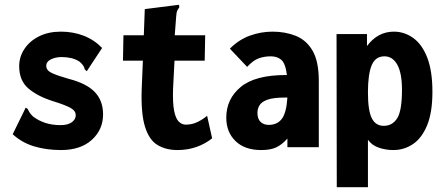

<svg xmlns="http://www.w3.org/2000/svg" viewBox="-20 -614 1840 801"><path d="M235 12Q173 12 122 -3.5Q71 -19 33 -54L83 -156L87 -165L95 -160Q99 -153 103 -145.5Q107 -138 119 -127Q142 -110 170 -101Q198 -92 233 -92Q263 -92 279.5 -104Q296 -116 296 -133Q296 -152 274 -164Q252 -176 204 -191Q139 -211 99.5 -244Q60 -277 60 -338Q60 -377 82 -410Q104 -443 143 -462.5Q182 -482 234 -482Q285 -482 329 -465Q373 -448 406 -414L348 -326L342 -317L334 -324Q332 -331 328.5 -338Q325 -345 313 -356Q297 -367 277.5 -371.5Q258 -376 238 -376Q212 -376 192.5 -366.5Q173 -357 173 -339Q173 -320 197 -309Q221 -298 267 -285Q341 -266 375.5 -230Q410 -194 410 -137Q410 -73 363 -30.5Q316 12 235 12Z M720 12Q673 12 638 -8.5Q603 -29 585.5 -83.5Q568 -138 571 -238L576 -361H493L495 -467H580L584 -576L718 -593L727 -594L728 -583Q723 -577 719.5 -569.5Q716 -562 715 -545L709 -467H836L834 -361H708L702 -243Q700 -184 706.5 -151.5Q713 -119 726 -106.5Q739 -94 755 -94Q782 -94 805 -105.5Q828 -117 844 -131L865 -37Q835 -13 798.5 -0.5Q762 12 720 12Z M1070 12Q1001 12 962.5 -25.5Q924 -63 924 -123Q924 -201 984 -251Q1044 -301 1173 -301Q1175 -301 1177 -301Q1171 -349 1154 -364Q1137 -379 1110 -379Q1082 -379 1059 -370.5Q1036 -362 1011 -335L939 -411Q977 -449 1023 -465.5Q1069 -482 1117 -482Q1170 -482 1214 -464.5Q1258 -447 1284 -402.5Q1310 -358 1310 -276V0H1179V-36Q1157 -11 1133 0.5Q1109 12 1070 12ZM1054 -143Q1054 -118 1067 -105.5Q1080 -93 1101 -93Q1137 -93 1156 -118.5Q1175 -144 1179 -207Q1172 -207 1168 -207Q1120 -207 1095.5 -198Q1071 -189 1062.5 -174.5Q1054 -160 1054 -143Z M1385 167 1384 -472H1511V-422Q1556 -482 1623 -482Q1667 -482 1704 -455.5Q1741 -429 1762.5 -373.5Q1784 -318 1784 -231Q1784 -145 1762 -91.5Q1740 -38 1703 -13Q1666 12 1621 12Q1589 12 1560 2Q1531 -8 1515 -31V167ZM1581 -89Q1617 -89 1637 -120.5Q1657 -152 1657 -239Q1657 -309 1637.5 -344Q1618 -379 1584 -379Q1546 -379 1530.5 -341.5Q1515 -304 1515 -228Q1515 -153 1531 -121Q1547 -89 1581 -89Z"/></svg>

Font: Inconsolata SemiCondensed Black
Style: Regular
Weight: 900
Width: 4
Monospace: yes
Designer: Raph Levien, Cyreal, Brenton Simpson
Foundry: Raph Levien, Cyreal, Google
Version: Version 3.001; ttfautohint (v1.8.2.53-6de2)